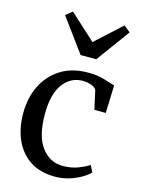

<svg xmlns="http://www.w3.org/2000/svg" viewBox="-128 -923 743 1007"><g transform="rotate(15 244.0 -419.5)"><path d="M25.5 -267.5Q25 -349 57 -415.8Q89 -482.5 150.8 -522Q212.5 -561.5 301.5 -561.5Q352 -561.5 390.2 -549.5Q428.5 -537.5 448.5 -531.5L443.5 -381H381.5L359.5 -481Q356.5 -493.5 334 -503Q311.5 -512.5 284 -512.5Q219 -512.5 178 -457.5Q137 -402.5 136.5 -296Q136 -174 181.2 -114Q226.5 -54 297 -54Q341.5 -54 378.8 -68Q416 -82 438.5 -97.5L456 -60.5Q439.5 -43.5 410.8 -27Q382 -10.5 346.2 0.2Q310.5 11 272.5 11Q190.5 11 135.8 -25.5Q81 -62 53.2 -125Q25.5 -188 25.5 -267.5ZM139.5 -850 280 -722 420 -850 455 -821.5 322.5 -640H237.5L104.5 -821.5Z"/></g></svg>

Font: Merriweather Text
Style: Regular
Weight: 400
Designer: Eben Sorkin
Foundry: Eben Sorkin
Version: Version 2.100; ttfautohint (v1.7.19-72a1) -l 8 -r 50 -G 200 